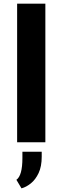

<svg xmlns="http://www.w3.org/2000/svg" viewBox="-20 -781 343 1054"><path d="M74 0V-761H229V0ZM98 253 70 206Q103 183 103 87V52H209V79Q209 133 192 169Q175 205 149.5 225.5Q124 246 98 253Z"/></svg>

Font: Ruda SemiBold
Style: Bold
Weight: 900
Designer: Mariela Monsalve and Angelina Sanchez
Foundry: Mariela Monsalve and Angelina Sanchez
Version: Version 2.000